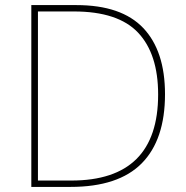

<svg xmlns="http://www.w3.org/2000/svg" viewBox="-20 -734 732 754"><path d="M628 -364Q628 -185 536.5 -92.5Q445 0 257 0H103V-714H280Q457 -714 542.5 -624Q628 -534 628 -364ZM601 -363Q601 -522 522.5 -605.5Q444 -689 270 -689H129V-25H260Q601 -25 601 -363Z"/></svg>

Font: Noto Sans Lao Looped Thin
Style: Regular
Weight: 100
Designer: Mark Frömberg, Ben Mitchell
Foundry: The Fontpad Ltd
Version: Version 1.002; ttfautohint (v1.8.4.7-5d5b)